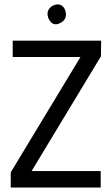

<svg xmlns="http://www.w3.org/2000/svg" viewBox="-20 -843 503 863"><path d="M122.1 -74.2 433.6 -589.8 434.6 -660.2H37.1V-586.9H341.8L28.3 -68.4V0H432.6V-74.2ZM252 -740.2Q281.2 -755.9 275.4 -787.1Q274.4 -793 272.5 -798.8Q257.8 -830.1 227.5 -821.3Q222.7 -820.3 218.8 -818.4Q185.5 -799.8 196.3 -764.6Q197.3 -761.7 198.2 -759.8Q212.9 -727.5 241.2 -735.4Q247.1 -737.3 252 -740.2Z"/></svg>

Font: Yaldevi Colombo Medium
Style: Regular
Weight: 500
Designer: Sol Matas, Denzil Rajitha, Kosala Senevirathne and Pathum Egodawatta
Foundry: Mooniak
Version: Version 1.020 ; ttfautohint (v1.6)